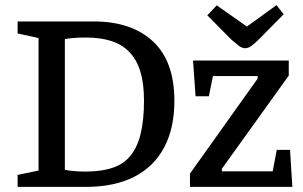

<svg xmlns="http://www.w3.org/2000/svg" viewBox="-20 -732 1186 752"><path d="M49 0V-47L131 -64V-583L49 -601V-648H347Q495 -648 579 -570Q663 -492 663 -337Q663 -230 623 -154.5Q583 -79 505.5 -39.5Q428 0 316 0ZM314 -60Q376 -60 420 -74.5Q464 -89 491 -122Q518 -155 531 -208.5Q544 -262 544 -338Q544 -407 529 -454Q514 -501 485 -530Q456 -559 414 -572Q372 -585 317 -585Q292 -585 271.5 -583.5Q251 -582 234 -579V-67Q246 -64 269 -62Q292 -60 314 -60ZM724 0V-52L989 -424V-434H814L798 -355H746L736 -495H1111V-436L849 -71V-61H1048L1064 -145H1116L1125 0ZM940 -543Q928 -543 914.5 -553.5Q901 -564 886 -577L792 -672L829 -711L947 -628L1063 -712L1091 -676L993 -577Q978 -562 965 -552.5Q952 -543 940 -543Z"/></svg>

Font: Faustina Medium
Style: Regular
Weight: 500
Designer: Alfonso Garcia
Foundry: http://www.omnibus-type.com
Version: Version 1.200